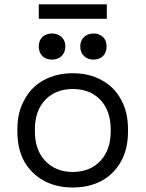

<svg xmlns="http://www.w3.org/2000/svg" viewBox="-20 -834 658 868"><path d="M308.6 13.7Q235.4 13.7 178.7 -16.6Q122.1 -47.9 89.8 -103.5Q58.6 -161.1 58.6 -238.3Q58.6 -242.2 58.6 -251Q58.6 -327.1 90.8 -383.8Q122.1 -441.4 177.7 -471.7Q235.4 -502.9 308.6 -502.9Q382.8 -502.9 439.5 -471.7Q496.1 -441.4 527.3 -383.8Q558.6 -327.1 558.6 -251Q558.6 -247.1 558.6 -238.3Q558.6 -161.1 527.3 -104.5Q496.1 -47.9 439.5 -16.6Q382.8 13.7 308.6 13.7ZM308.6 -56.6Q386.7 -56.6 433.6 -106.4Q480.5 -156.2 480.5 -240.2Q480.5 -243.2 480.5 -249Q480.5 -333 433.6 -382.8Q386.7 -431.6 308.6 -431.6Q232.4 -431.6 184.6 -382.8Q137.7 -333 137.7 -249Q137.7 -246.1 137.7 -240.2Q137.7 -156.2 184.6 -106.4Q232.4 -56.6 308.6 -56.6ZM402.3 -564.5Q377 -564.5 360.4 -580.1Q342.8 -596.7 342.8 -624Q342.8 -651.4 360.4 -667Q377 -682.6 402.3 -682.6Q428.7 -682.6 445.3 -667Q461.9 -651.4 461.9 -624Q461.9 -596.7 445.3 -580.1Q428.7 -564.5 402.3 -564.5ZM214.8 -564.5Q189.5 -564.5 171.9 -580.1Q155.3 -596.7 155.3 -624Q155.3 -651.4 171.9 -667Q189.5 -682.6 214.8 -682.6Q241.2 -682.6 257.8 -667Q275.4 -651.4 275.4 -624Q275.4 -596.7 257.8 -580.1Q241.2 -564.5 214.8 -564.5ZM155.3 -749Q155.3 -765.6 155.3 -814.5Q232.4 -814.5 462.9 -814.5Q462.9 -797.9 462.9 -749Q385.7 -749 155.3 -749Z"/></svg>

Font: Kadena Space Grotesk
Style: Regular
Weight: 400
Designer: Florian Karsten
Version: Version 2.000